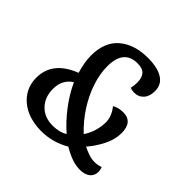

<svg xmlns="http://www.w3.org/2000/svg" viewBox="-170 -851 1043 1043"><g transform="rotate(45 351.5 -330.0)"><path d="M275 16Q211 16 160.5 -7Q110 -30 81 -72.5Q52 -115 52 -171Q52 -296 196 -352Q177 -415 177 -466Q177 -570 239.5 -623Q302 -676 406 -676Q478 -676 519 -651Q560 -626 560 -575Q560 -535 539.5 -512Q519 -489 486 -489Q468 -489 454 -495Q459 -518 459 -540Q459 -576 442.5 -595.5Q426 -615 386 -615Q281 -615 281 -487Q281 -428 302.5 -364.5Q324 -301 362.5 -242Q401 -183 451 -136Q472 -167 481.5 -201Q491 -235 491 -260Q494 -309 456 -356Q483 -372 519 -372Q593 -372 593 -285Q593 -236 567 -185Q541 -134 508 -97Q532 -85 555 -77.5Q578 -70 599 -70Q612 -70 625 -72.5Q638 -75 647 -78Q653 -61 653 -49Q653 -18 631.5 -1Q610 16 572 16Q514 16 440 -29Q364 16 275 16ZM300 -49Q325 -49 348 -55Q371 -61 385 -71Q335 -114 289 -174Q243 -234 214 -298Q159 -263 159 -192Q159 -129 197 -89Q235 -49 300 -49Z"/></g></svg>

Font: Sansita Swashed
Style: Regular
Weight: 400
Designer: Pablo Cosgaya
Foundry: Omnibus-Type
Version: Version 1.003; ttfautohint (v1.8.3)